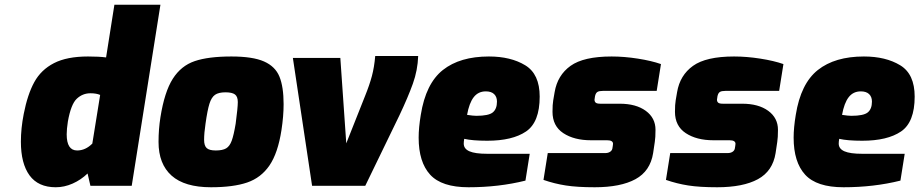

<svg xmlns="http://www.w3.org/2000/svg" viewBox="-20 -783 3874 809"><path d="M68 -186Q68 -242 80 -303Q96 -385 124.5 -437Q153 -489 207.5 -517Q262 -545 351 -545Q398 -545 427 -541L462 -763H656L535 0H361L349 -52Q321 -25 286 -9.5Q251 6 215 6Q141 6 104.5 -44Q68 -94 68 -186ZM369 -178 402 -383Q386 -390 361 -390Q328 -390 303.5 -367Q279 -344 266 -271Q261 -239 261 -217Q261 -149 305 -149Q340 -149 369 -178Z M648 -185Q648 -239 656 -289Q673 -396 708 -451Q743 -506 800.5 -525.5Q858 -545 955 -545Q1045 -545 1092.5 -524Q1140 -503 1157.5 -460Q1175 -417 1175 -344Q1175 -294 1166 -235Q1151 -138 1115.5 -86Q1080 -34 1021.5 -14Q963 6 869 6Q758 6 703 -43Q648 -92 648 -185ZM973 -262Q982 -330 982 -353Q982 -376 970 -385Q958 -394 930 -394Q901 -394 886 -383.5Q871 -373 862.5 -346Q854 -319 846 -262Q840 -222 840 -194Q840 -169 851 -159Q862 -149 889 -149Q918 -149 933 -158Q948 -167 956.5 -190.5Q965 -214 973 -262Z M1214 -539H1414L1439 -179L1518 -378Q1537 -425 1547 -462.5Q1557 -500 1561 -547H1742Q1740 -487 1719.5 -430Q1699 -373 1663 -297L1519 0H1295Z M1744 -203Q1744 -245 1753 -299Q1774 -431 1846 -488Q1918 -545 2040 -545Q2132 -545 2193 -508Q2254 -471 2254 -376Q2254 -268 2196.5 -229Q2139 -190 2033 -190Q1971 -190 1936 -198Q1934 -186 1934 -178Q1934 -156 1958 -145.5Q1982 -135 2033 -135H2212L2194 -22Q2082 6 1954 6Q1841 6 1792.5 -47Q1744 -100 1744 -203ZM2074 -355Q2074 -375 2062 -386.5Q2050 -398 2027 -398Q1995 -398 1976 -373.5Q1957 -349 1948 -299Q1974 -295 1987 -295Q2039 -295 2056.5 -309.5Q2074 -324 2074 -355Z M2270 -25 2288 -138H2530Q2542 -138 2550 -143Q2558 -148 2560 -156L2562 -168L2563 -177Q2563 -192 2538 -192H2470Q2399 -192 2353.5 -222Q2308 -252 2308 -312Q2308 -343 2311 -360L2317 -395Q2329 -466 2384 -505.5Q2439 -545 2557 -545Q2610 -545 2667.5 -536Q2725 -527 2765 -513L2747 -400H2520Q2505 -400 2498 -396Q2491 -392 2488 -381L2487 -377Q2485 -367 2485 -363Q2485 -355 2490 -350.5Q2495 -346 2510 -346H2591Q2660 -346 2701 -316Q2742 -286 2742 -236Q2742 -203 2739 -185L2732 -138Q2720 -62 2657.5 -28Q2595 6 2486 6Q2412 6 2364 -1.5Q2316 -9 2270 -25Z M2786 -25 2804 -138H3046Q3058 -138 3066 -143Q3074 -148 3076 -156L3078 -168L3079 -177Q3079 -192 3054 -192H2986Q2915 -192 2869.5 -222Q2824 -252 2824 -312Q2824 -343 2827 -360L2833 -395Q2845 -466 2900 -505.5Q2955 -545 3073 -545Q3126 -545 3183.5 -536Q3241 -527 3281 -513L3263 -400H3036Q3021 -400 3014 -396Q3007 -392 3004 -381L3003 -377Q3001 -367 3001 -363Q3001 -355 3006 -350.5Q3011 -346 3026 -346H3107Q3176 -346 3217 -316Q3258 -286 3258 -236Q3258 -203 3255 -185L3248 -138Q3236 -62 3173.5 -28Q3111 6 3002 6Q2928 6 2880 -1.5Q2832 -9 2786 -25Z M3324 -203Q3324 -245 3333 -299Q3354 -431 3426 -488Q3498 -545 3620 -545Q3712 -545 3773 -508Q3834 -471 3834 -376Q3834 -268 3776.5 -229Q3719 -190 3613 -190Q3551 -190 3516 -198Q3514 -186 3514 -178Q3514 -156 3538 -145.5Q3562 -135 3613 -135H3792L3774 -22Q3662 6 3534 6Q3421 6 3372.5 -47Q3324 -100 3324 -203ZM3654 -355Q3654 -375 3642 -386.5Q3630 -398 3607 -398Q3575 -398 3556 -373.5Q3537 -349 3528 -299Q3554 -295 3567 -295Q3619 -295 3636.5 -309.5Q3654 -324 3654 -355Z"/></svg>

Font: Exo Black
Style: Italic
Weight: 900
Italic angle: -9°
Designer: Natanael Gama
Foundry: Natanael Gama
Version: Version 1.500; ttfautohint (v1.6)